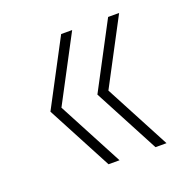

<svg xmlns="http://www.w3.org/2000/svg" viewBox="-85 -571 568 582"><g transform="rotate(-20 198.5 -280.0)"><path d="M170.5 -70 59.5 -280 170.5 -490H206L95 -280L206 -70ZM322 -70 211 -280 322 -490H357.5L246.5 -280L357.5 -70Z"/></g></svg>

Font: Encode Sans SemiCondensed SemiCondensed Thin
Style: Regular
Weight: 100
Width: 4
Designer: Multiple Designers
Foundry: Impallari Type
Version: Version 3.000; ttfautohint (v1.8.3) -l 8 -r 50 -G 200 -x 14 